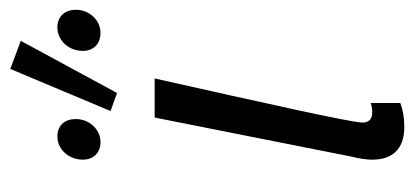

<svg xmlns="http://www.w3.org/2000/svg" viewBox="-242 -572 826 383"><g transform="rotate(-90 171.5 -381.0)"><path d="M109 12C129 12 144 9 157 4V-55C148 -52 142 -52 138 -52C126 -52 118 -58 118 -71C118 -93 156 -263 206 -486H128L50 -93C46 -77 44 -63 44 -52C44 -11 66 12 109 12ZM79 -594C104 -594 125 -616 125 -643C125 -666 112 -680 90 -680C65 -680 44 -658 44 -629C44 -608 58 -594 79 -594ZM297 -594C322 -594 343 -616 343 -643C343 -666 329 -680 308 -680C282 -680 261 -658 261 -629C261 -608 275 -594 297 -594ZM177 -561 281 -753 225 -774 141 -574Z"/></g></svg>

Font: Source Sans Pro
Style: Italic
Weight: 400
Italic angle: -11°
Designer: Paul D. Hunt
Foundry: Adobe Systems Incorporated
Version: Version 3.006;hotconv 1.0.111;makeotfexe 2.5.65597